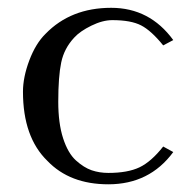

<svg xmlns="http://www.w3.org/2000/svg" viewBox="-20 -462 485 494"><path d="M129.9 -200.2Q129.9 -145 142.3 -106.4Q154.8 -67.9 175.3 -49.3Q195.8 -30.8 215.8 -23.9Q235.8 -17.1 258.8 -17.1Q308.6 -17.1 338.9 -31.5Q369.1 -45.9 399.9 -85L425.8 -70.8Q364.7 12.2 258.8 12.2Q159.7 12.2 102.1 -47.9Q39.1 -108.9 39.1 -226.1Q39.1 -263.2 55.4 -306.6Q71.8 -350.1 97.2 -375Q162.1 -441.9 266.1 -441.9Q365.2 -441.9 425.8 -358.9L399.9 -345.2Q369.1 -383.3 343 -396.7Q316.9 -410.2 269 -410.2Q244.1 -410.2 215.1 -396Q186 -381.8 170.9 -365.2Q145 -337.4 137.5 -301.3Q129.9 -265.1 129.9 -200.2Z"/></svg>

Font: Biolilbert
Style: Regular
Weight: 400
Designer: Philipp H. Poll
Foundry: Philipp H. Poll
Version: Version 1.1.0